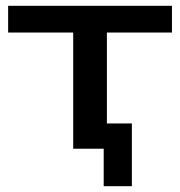

<svg xmlns="http://www.w3.org/2000/svg" viewBox="-20 -512 621 661"><path d="M337 129V0H232V-400H8V-492H572V-400H348V-87H434V129Z"/></svg>

Font: Nunito Sans 10pt Expanded SemiBold
Style: Regular
Weight: 600
Width: 7
Designer: Vernon Adams
Foundry: Vernon Adams
Version: Version 3.101;gftools[0.9.27]